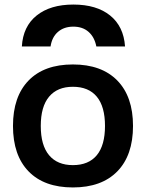

<svg xmlns="http://www.w3.org/2000/svg" viewBox="-20 -813 641 843"><path d="M302 -793Q404 -793 463.5 -745Q523 -697 529 -609H403Q395 -650 369 -673Q343 -696 302 -696Q261 -696 234.5 -673Q208 -650 202 -609H76Q81 -697 141 -745Q201 -793 302 -793ZM300 10Q174 10 105.5 -60.5Q37 -131 37 -260Q37 -389 105.5 -459.5Q174 -530 300 -530Q426 -530 495 -459.5Q564 -389 564 -260Q564 -131 495 -60.5Q426 10 300 10ZM300 -88Q369 -88 405 -131.5Q441 -175 441 -260Q441 -345 405 -388.5Q369 -432 300 -432Q232 -432 195.5 -388.5Q159 -345 159 -260Q159 -175 195.5 -131.5Q232 -88 300 -88Z"/></svg>

Font: M PLUS 1 SemiBold
Style: Regular
Weight: 600
Designer: Coji Morishita
Foundry: UNDERFOREST DESIGN
Version: Version 1.001